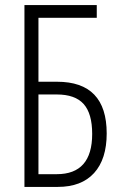

<svg xmlns="http://www.w3.org/2000/svg" viewBox="-20 -734 476 754"><path d="M76 0V-714H360V-664H131V-413H204Q399 -413 399 -210Q399 -109 349.5 -54.5Q300 0 207 0ZM131 -50H203Q342 -50 342 -208Q342 -288 308.5 -325.5Q275 -363 203 -363H131Z"/></svg>

Font: Noto Sans ExtraCondensed Light
Style: Regular
Weight: 300
Width: 2
Designer: Monotype Design Team
Foundry: Monotype Imaging Inc.
Version: Version 2.013; ttfautohint (v1.8.4.7-5d5b)